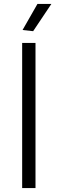

<svg xmlns="http://www.w3.org/2000/svg" viewBox="-20 -959 294 979"><path d="M93 -740H161V0H93ZM95 -806 171 -939H242L149 -800Z"/></svg>

Font: Plata Sans Light
Style: Regular
Weight: 300
Designer: Pablo Impallari, Andres Torresi, & Cristiano Sobral
Foundry: Pablo Impallari, Andres Torresi, & Cristiano Sobral
Version: Version 1.00;December 28, 2019;FontCreator 12.0.0.2547 64-bi